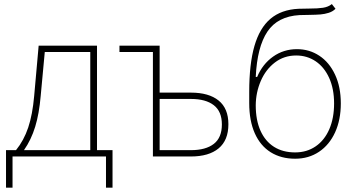

<svg xmlns="http://www.w3.org/2000/svg" viewBox="-20 -749 1701 919"><path d="M8.8 -30.3H56.6Q94.2 -76.7 115 -138.4Q135.7 -200.2 143.6 -290L165 -530.3H444.3V-30.3H518.6V149.4H487.3V0H40V149.4H8.8ZM412.1 -30.3V-500H194.3L174.8 -290Q167.5 -204.6 148.4 -142.3Q129.4 -80.1 94.7 -30.3Z M744.1 -305.7H893.6Q979.5 -305.7 1026.4 -267.8Q1073.2 -230 1073.2 -154.3Q1073.2 -77.6 1026.4 -38.8Q979.5 0 893.6 0H711.9V-500H551.8V-530.3H744.1ZM893.6 -30.3Q964.8 -30.3 1003.4 -60.3Q1042 -90.3 1042 -153.3Q1042 -215.3 1003.4 -245.4Q964.8 -275.4 893.6 -275.4H744.1V-30.3Z M1459 -677.7Q1428.7 -677.7 1414.1 -676.8Q1309.1 -670.9 1260 -597.7Q1210.9 -524.4 1204.1 -380.9H1210.9Q1236.8 -442.4 1287.1 -478Q1337.4 -513.7 1401.4 -513.7Q1460.9 -513.7 1508.5 -482.2Q1556.2 -450.7 1583.7 -391.8Q1611.3 -333 1611.3 -253.9Q1611.3 -175.8 1584 -115.7Q1556.6 -55.7 1507.1 -22.5Q1457.5 10.7 1392.6 10.7Q1325.2 10.7 1275.6 -20.3Q1226.1 -51.3 1199.5 -111.1Q1172.9 -170.9 1172.9 -255.9V-309.6Q1172.9 -442.4 1197.8 -528.8Q1222.7 -615.2 1274.7 -659.2Q1326.7 -703.1 1409.2 -707Q1426.8 -708 1460 -708Q1501.5 -708 1526.4 -711.9Q1551.3 -715.8 1568.4 -729.5L1585.9 -707Q1572.8 -693.8 1553.5 -687.7Q1534.2 -681.6 1514.2 -679.9Q1494.1 -678.2 1459 -677.7ZM1579.1 -253.9Q1579.1 -323.7 1555.7 -375.7Q1532.2 -427.7 1491 -455.6Q1449.7 -483.4 1397.5 -483.4Q1339.8 -483.4 1295.9 -450Q1252 -416.5 1228.3 -361.6Q1204.6 -306.6 1204.1 -245.1Q1204.1 -173.8 1226.8 -123.3Q1249.5 -72.8 1291.7 -46.1Q1334 -19.5 1392.6 -19.5Q1448.7 -19.5 1491 -48.6Q1533.2 -77.6 1556.2 -130.6Q1579.1 -183.6 1579.1 -253.9Z"/></svg>

Font: Pretendard JP Thin
Style: Regular
Weight: 100
Designer: Base glyphs from Inter by Rasmus Andersson; Hangeul glyphs from Noto Sans CJK(Source Han Sans) by Jang Soo-young and Kan
Foundry: Kil Hyung-jin
Version: Version 1.309